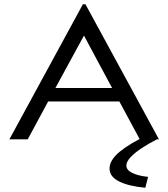

<svg xmlns="http://www.w3.org/2000/svg" viewBox="-20 -654 790 901"><path d="M636 0 540 -178H206L110 0H24L369 -634H381L726 0ZM374 -487 240 -241H506ZM675 176 662 227Q584 220 539 197.5Q494 175 494 137Q494 97 543 57Q592 17 675 -21L716 0Q677 20 644.5 41.5Q612 63 592.5 84Q573 105 573 123Q573 144 600.5 157.5Q628 171 675 176Z"/></svg>

Font: Inconsolata ExtraExpanded
Style: Regular
Weight: 400
Width: 8
Monospace: yes
Designer: Raph Levien, Cyreal, Brenton Simpson
Foundry: Raph Levien, Cyreal, Google
Version: Version 3.000; ttfautohint (v1.8.2.53-6de2)